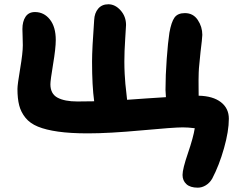

<svg xmlns="http://www.w3.org/2000/svg" viewBox="-20 -698 1103 891"><path d="M897.9 172.9Q862.8 172.9 845 156.5Q827.1 140.1 827.1 113.8Q827.1 85.9 852.3 12.5Q877.4 -61 883.8 -103Q853.5 -106.9 828.1 -106.9Q787.6 -106.9 637 -93Q486.3 -79.1 387.2 -79.1Q306.6 -79.1 249.8 -87.2Q192.9 -95.2 156 -110.4Q119.1 -125.5 98.1 -151.6Q77.1 -177.7 69.1 -209Q61 -240.2 61 -285.2Q61 -305.2 73.5 -378.9Q85.9 -452.6 85.9 -487.8Q85.9 -499.5 85 -527.3Q84 -555.2 84 -563Q84 -598.6 98.6 -620.4Q113.3 -642.1 142.1 -642.1Q184.1 -642.1 211.4 -607.7Q238.8 -573.2 238.8 -512.2Q238.8 -474.1 226.3 -399.7Q213.9 -325.2 213.9 -307.1Q213.9 -262.7 246.8 -244.9Q279.8 -227.1 338.9 -227.1Q391.1 -227.1 417 -228Q407.2 -299.3 407.2 -412.1Q407.2 -470.7 417 -605Q418.5 -637.7 435.8 -658Q453.1 -678.2 482.9 -678.2Q514.2 -678.2 539.6 -649.9Q564.9 -621.6 564.9 -582Q564.9 -575.7 561 -517.1Q557.1 -458.5 557.1 -413.1Q557.1 -384.3 558.6 -355Q560.1 -325.7 561.8 -308.8Q563.5 -292 566.4 -266.6Q569.3 -241.2 569.8 -234.9Q598.1 -236.8 659.2 -241.2Q720.2 -245.6 750 -247.1Q748 -269.5 748 -280.8Q748 -347.7 753.7 -424.8Q759.3 -502 766.1 -545.9Q774.9 -595.7 789.8 -616.5Q804.7 -637.2 837.9 -637.2Q876.5 -637.2 897.7 -605.5Q918.9 -573.7 918.9 -536.1Q918.9 -527.8 916.5 -507.1Q914.1 -486.3 910.4 -455.1Q906.7 -423.8 904.8 -397.9Q902.8 -381.3 902.1 -360.8Q901.4 -340.3 901.4 -326.4Q901.4 -312.5 901.6 -288.1Q901.9 -263.7 901.9 -253.9Q968.3 -252.4 1005.1 -223.9Q1042 -195.3 1042 -147Q1042 -89.4 1019.5 -10Q997.1 69.3 964.8 130.9Q953.1 150.9 935.1 161.9Q917 172.9 897.9 172.9Z"/></svg>

Font: Shantell Sans Irregular Bouncy
Style: Bold
Weight: 700
Designer: Stephen Nixon, Anya Danilova, Shantell Martin
Foundry: Arrow Type
Version: Version 1.006;[9816181b4]